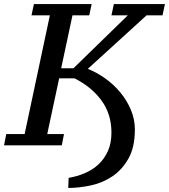

<svg xmlns="http://www.w3.org/2000/svg" viewBox="-41 -720 837 951"><path d="M394 -379 685 -644H764L776 -700H523L511 -644H592L323 -382H262L318 -644H401L413 -700H127L115 -644H206L81 -56H-10L-21 0H265L276 -56H193L252 -332H328C384 -304 428.5 -267.5 461.5 -222.5C494.5 -177.5 511 -124.3 511 -63C511 -28.3 505.2 2 493.5 28C481.8 54 466.3 76 447 94C427.7 112 405.2 126.5 379.5 137.5C353.8 148.5 327 156.3 299 161L297 211C332.3 211 369.5 206.8 408.5 198.5C447.5 190.2 483.2 175.2 515.5 153.5C547.8 131.8 574.5 102.3 595.5 65C616.5 27.7 627 -20.3 627 -79C627 -112.3 620.5 -144.5 607.5 -175.5C594.5 -206.5 577.2 -235.2 555.5 -261.5C533.8 -287.8 509 -311 481 -331C453 -351 424 -367 394 -379Z"/></svg>

Font: PT Serif Caption
Style: Italic
Weight: 400
Italic angle: -12°
Designer: A.Korolkova, O.Umpeleva, V.Yefimov
Foundry: ParaType Ltd
Version: Version 1.000W OFL